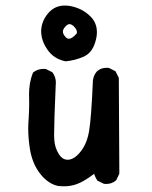

<svg xmlns="http://www.w3.org/2000/svg" viewBox="-20 -654 540 681"><path d="M83.5 -292 83 -319.3Q83 -360.4 96.2 -394.5L97.2 -396.5L98.6 -397.9Q114.3 -409.7 134.8 -409.7Q137.7 -409.7 142.6 -409.2L165.5 -397.9L166.5 -396.5Q178.2 -380.9 178.2 -360.4Q178.2 -357.4 177.7 -354Q171.9 -221.7 171.9 -176.3Q171.9 -166.5 172.4 -161.1Q173.8 -130.4 189 -106.9Q201.7 -87.4 219.7 -87.4Q243.7 -87.4 266.6 -117.2Q288.6 -145 296.1 -189.7Q303.7 -234.4 309.6 -368.7Q309.6 -368.7 309.6 -369.1Q312 -387.2 323.7 -400.9Q337.9 -413.6 358.4 -413.6Q361.3 -413.6 366.2 -413.1L389.6 -401.4L401.4 -377.9L403.3 -38.1L392.1 -14.6L390.6 -13.7Q377 -1.5 356.4 -1.5Q353.5 -1.5 348.6 -2L325.7 -13.2Q317.4 -25.4 314 -37.6Q276.9 -9.3 251 -0.5Q230 6.8 207 6.8Q196.3 6.8 188 5.9Q151.9 -0.5 122.6 -37.6Q94.2 -73.7 85.9 -127Q80.1 -164.1 80.1 -199.2Q80.1 -212.4 81.8 -235.8Q83.5 -259.3 83.5 -292ZM126 -543.5Q126 -544.9 126.2 -550Q126.5 -555.2 128.4 -563.7Q130.4 -572.3 133.8 -580.1Q141.6 -598.1 156.2 -612.8Q178.2 -634.3 209.5 -634.3Q218.8 -634.3 228.5 -632.8Q272.5 -624.5 301.3 -595.2Q323.7 -572.8 323.7 -540Q323.7 -522 316.9 -501.5Q305.2 -465.8 276.9 -453.1Q246.1 -439.5 212.4 -436.5Q169.9 -445.3 147.5 -479Q126 -510.7 126 -543.5ZM252.9 -539.6Q252.9 -549.3 243.2 -559.1L239.3 -563Q232.4 -568.4 226.6 -568.4Q219.2 -568.4 211.2 -559.1Q203.1 -549.8 203.1 -542Q203.1 -532.7 212.4 -522.9Q217.8 -516.6 224.6 -516.6Q235.8 -516.6 252.4 -535.6Q252.9 -537.6 252.9 -539.6Z"/></svg>

Font: Bakudai
Style: Bold
Weight: 700
Version: Version 1.48